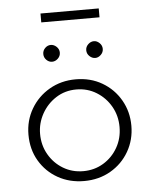

<svg xmlns="http://www.w3.org/2000/svg" viewBox="-51 -724 620 775"><g transform="rotate(-5 259.5 -336.5)"><path d="M51 -198Q51 -255 78.5 -302Q106 -349 153.5 -376.5Q201 -404 260 -404Q320 -404 367 -376.5Q414 -349 441 -302Q468 -255 468 -198Q468 -141 441 -94Q414 -47 366.5 -19.5Q319 8 259 8Q200 8 153 -18.5Q106 -45 78.5 -91.5Q51 -138 51 -198ZM98 -197Q98 -151 119.5 -113.5Q141 -76 177.5 -54Q214 -32 259 -32Q304 -32 340.5 -54Q377 -76 398.5 -113.5Q420 -151 420 -197Q420 -243 398.5 -280.5Q377 -318 340.5 -340.5Q304 -363 259 -363Q213 -363 176.5 -339.5Q140 -316 119 -278Q98 -240 98 -197ZM139 -517Q139 -531 149 -541Q159 -551 172 -551Q185 -551 195.5 -541Q206 -531 206 -517Q206 -503 195.5 -493Q185 -483 172 -483Q159 -483 149 -493Q139 -503 139 -517ZM313 -517Q313 -531 323.5 -541Q334 -551 347 -551Q359 -551 369.5 -541Q380 -531 380 -517Q380 -503 369.5 -493Q359 -483 347 -483Q334 -483 323.5 -493Q313 -503 313 -517ZM142 -681H378V-645H142Z"/></g></svg>

Font: Synthetic Light
Style: Regular
Weight: 300
Designer: Santiago Orozco
Foundry: Typemade
Version: Version 2.000; ttfautohint (v1.8.4.7-5d5b)